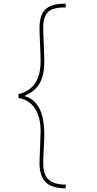

<svg xmlns="http://www.w3.org/2000/svg" viewBox="-20 -780 527 1040"><path d="M220 -47C220 -150 197 -237 111 -260C197 -296 220 -358 220 -450C220 -490 214 -589 214 -624C214 -712 244 -740 336 -740V-760C232 -760 194 -723 194 -624C194 -589 200 -491 200 -450C200 -380 182 -294 80 -270V-250C176 -231 200 -146 200 -70C200 -44 194 74 194 100C194 198 236 240 336 240V220C247 220 214 181 214 104C214 71 220 -19 220 -47Z"/></svg>

Font: Perun Thin
Style: Regular
Weight: 100
Foundry: Copyright (c) Stefan Peev, Context Ltd, 2016
Version: Version 1.089